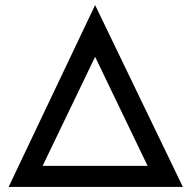

<svg xmlns="http://www.w3.org/2000/svg" viewBox="-20 -737 751 757"><path d="M14 0 355 -717 701 0ZM562 -83 355 -513 148 -83Z"/></svg>

Font: Our Lexend
Style: Regular
Weight: 400
Designer: Bonnie Shaver-Troup, Thomas Jockin
Foundry: Lexend
Version: Version 1.007